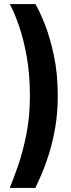

<svg xmlns="http://www.w3.org/2000/svg" viewBox="-20 -762 351 944"><path d="M28 162Q44 123 67.5 56.5Q91 -10 109 -98Q127 -186 127 -291Q127 -396 111.5 -483Q96 -570 73 -636Q50 -702 28 -742H154Q175 -707 200.5 -642.5Q226 -578 245 -489Q264 -400 264 -290Q264 -207 251.5 -135Q239 -63 220.5 -4.5Q202 54 183.5 96.5Q165 139 154 162Z"/></svg>

Font: Kreon Light
Style: Bold
Weight: 700
Version: Version 2.002